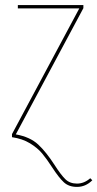

<svg xmlns="http://www.w3.org/2000/svg" viewBox="-20 -538 382 753"><path d="M185 119Q163 85 145 63.5Q127 42 97.5 24Q68 6 27 0V-12L291 -505H50V-518H307V-506L42 -11Q98 -1 130 29Q162 59 194 109Q219 148 236.5 165Q254 182 282 182Q310 182 334 161L342 169Q316 195 282 195Q250 195 230.5 177Q211 159 185 119Z"/></svg>

Font: Fira Sans Compressed Hair
Style: Regular
Weight: 100
Width: 1
Designer: bBox Type GmbH & Carrois Corporate GbR & Edenspiekermann AG
Foundry: bBox Type GmbH & Carrois Corporate GbR & Edenspiekermann AG
Version: Version 4.301